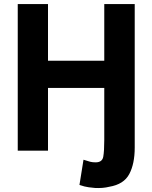

<svg xmlns="http://www.w3.org/2000/svg" viewBox="-20 -730 755 952"><path d="M648 -710H497V-429H218V-710H68V17H218V-294H497V-36Q497 19 492 47Q487 75 454 75Q439 75 427 72Q415 69 394 62L374 187Q400 196 419.5 198.5Q439 201 451 202Q471 203 488.5 201.5Q506 200 522 196Q594 184 621 133Q648 82 648 2Z"/></svg>

Font: Repo Bold
Style: Bold
Weight: 700
Designer: Stefan Peev
Foundry: Context Ltd
Version: Version 1.502